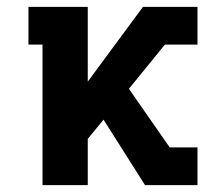

<svg xmlns="http://www.w3.org/2000/svg" viewBox="-20 -540 640 560"><path d="M403 0 282 -191 236 -135V0H104V-410H63V-520H236V-302L397 -520H556V-410H461L356 -281L475 -110H556V0Z"/></svg>

Font: Iosevka HT Extrabold Extended
Style: Regular
Weight: 800
Width: 7
Monospace: yes
Designer: Belleve Invis
Foundry: Belleve Invis
Version: Version 32.3.0; ttfautohint (v1.8.4)